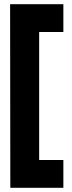

<svg xmlns="http://www.w3.org/2000/svg" viewBox="-20 -769 340 912"><path d="M281 -749V-617H166V-9H281V123H29L28 -749Z"/></svg>

Font: TypoPRO Titillium Text
Style: 999 wt
Weight: 900
Designer: Accademia di Belle Arti di Urbino and others
Foundry: Accademia di Belle Arti di Urbino and others.
Version: Version 25.000